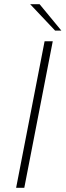

<svg xmlns="http://www.w3.org/2000/svg" viewBox="-20 -897 313 917"><path d="M57 0 193 -700H232L96 0ZM273 -751H243L124 -877H169Z"/></svg>

Font: REM Thin
Style: Italic
Weight: 250
Italic angle: -11°
Designer: Octavio Pardo
Foundry: Ashler Design
Version: Version 1.005;gftools[0.9.28]